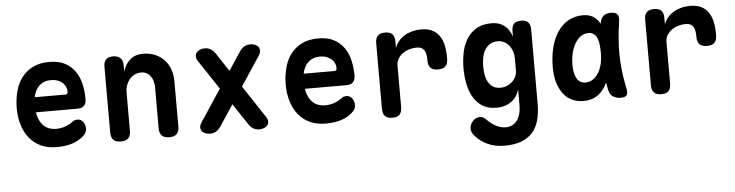

<svg xmlns="http://www.w3.org/2000/svg" viewBox="-48 -789 4897 1280"><g transform="rotate(-5 2400.0 -149.5)"><path d="M460.4 -160.7Q485 -160.7 499.3 -141.3Q513.5 -121.8 513.5 -97.1Q513.5 -83.2 508 -71.2Q502.4 -59.2 484.8 -43.7Q469.5 -30.8 451.5 -20.8Q433.5 -10.9 411.6 -3.9Q389.7 3 364.4 6.5Q339.1 10 309.2 10Q248.4 10 202.9 -11.3Q157.4 -32.5 126.9 -70.4Q96.5 -108.3 80.9 -159.8Q65.3 -211.2 65.3 -270.6Q65.3 -326.2 78.1 -378.7Q91 -431.2 119.9 -471.4Q148.8 -511.6 195.2 -535.8Q241.7 -560 308.5 -560Q369.9 -560 411.7 -538.1Q453.4 -516.2 479.3 -479.2Q505.2 -442.2 516.4 -393.7Q527.6 -345.3 527.6 -292.6Q527.6 -264.1 513.2 -248.5Q498.8 -233 470.8 -233H190.2Q195.6 -200 207.6 -176.9Q219.5 -153.7 236 -139.1Q252.5 -124.5 272.7 -118Q292.9 -111.5 315.1 -111.5Q351 -111.5 380.3 -123.1Q409.6 -134.6 423.2 -145.9Q432.6 -153.6 441.4 -157.2Q450.3 -160.7 460.4 -160.7ZM399.2 -334Q404.9 -334 408.6 -337.9Q412.4 -341.8 412.4 -353.7Q412.4 -369.8 405.8 -384.8Q399.2 -399.9 385.8 -411.8Q372.4 -423.8 353 -431.1Q333.7 -438.5 308.5 -438.5Q283.8 -438.5 264.2 -431Q244.6 -423.5 229.9 -409.8Q215.2 -396.1 205.4 -377Q195.6 -357.9 190.9 -334Z M803.9 -56Q803.9 -22.5 787.7 -6.3Q771.4 10 737.9 10Q704.4 10 688.1 -6.3Q671.9 -22.5 671.9 -56V-495.4Q671.9 -528.2 687.4 -544.1Q703 -560 733.7 -560Q764.4 -560 782.4 -544.1Q800.4 -528.2 800.4 -495.4V-451.8Q815.8 -503.3 849.8 -531.6Q883.8 -560 933.9 -560Q979.5 -560 1015.5 -544.7Q1051.4 -529.5 1076.6 -502.7Q1101.8 -476 1115 -439.2Q1128.1 -402.5 1128.1 -359.5V-56Q1128.1 -22.5 1111.9 -6.3Q1095.6 10 1062.1 10Q1028.6 10 1012.3 -6.3Q996.1 -22.5 996.1 -56V-330.7Q996.1 -350.4 991.2 -369.3Q986.3 -388.3 975.9 -403.1Q965.6 -418 949.8 -427.2Q934 -436.5 911.2 -436.5Q887 -436.5 867 -426.1Q846.9 -415.7 833 -398.5Q819.1 -381.3 811.5 -359.6Q803.9 -337.9 803.9 -315.3Z M1406.5 -31.2Q1393 -10.9 1375.3 -0.5Q1357.5 10 1334.5 10Q1318.6 10 1304.3 4.6Q1289.9 -0.8 1281.3 -11.5Q1272.7 -22.1 1272.7 -37.7Q1272.7 -53.2 1286.9 -73.5L1580.1 -517.4Q1593.6 -538 1611.5 -549Q1629.4 -560 1652.7 -560Q1668.6 -560 1683.3 -554.7Q1698 -549.5 1706.5 -538.8Q1714.9 -528.2 1714.6 -512.5Q1714.2 -496.8 1700.7 -476.2ZM1713.1 -73.5Q1727.3 -53.2 1727.3 -37.7Q1727.3 -22.1 1718.7 -11.5Q1710.1 -0.8 1695 4.6Q1680 10 1664.1 10Q1641.8 10 1624.4 -0.3Q1607 -10.6 1593.5 -31.2L1297.9 -476.2Q1284.4 -496.1 1284.7 -511.8Q1285.1 -527.5 1294 -538.1Q1303 -548.8 1317.7 -554.4Q1332.4 -560 1348.3 -560Q1370.9 -560 1388.7 -548.8Q1406.4 -537.7 1419.9 -517.4Z M2260.4 -160.7Q2285 -160.7 2299.3 -141.3Q2313.5 -121.8 2313.5 -97.1Q2313.5 -83.2 2308 -71.2Q2302.4 -59.2 2284.8 -43.7Q2269.5 -30.8 2251.5 -20.8Q2233.5 -10.9 2211.6 -3.9Q2189.7 3 2164.4 6.5Q2139.1 10 2109.2 10Q2048.4 10 2002.9 -11.3Q1957.4 -32.5 1926.9 -70.4Q1896.5 -108.3 1880.9 -159.8Q1865.3 -211.2 1865.3 -270.6Q1865.3 -326.2 1878.1 -378.7Q1891 -431.2 1919.9 -471.4Q1948.8 -511.6 1995.2 -535.8Q2041.7 -560 2108.5 -560Q2169.9 -560 2211.7 -538.1Q2253.4 -516.2 2279.3 -479.2Q2305.2 -442.2 2316.4 -393.7Q2327.6 -345.3 2327.6 -292.6Q2327.6 -264.1 2313.2 -248.5Q2298.8 -233 2270.8 -233H1990.2Q1995.6 -200 2007.6 -176.9Q2019.5 -153.7 2036 -139.1Q2052.5 -124.5 2072.7 -118Q2092.9 -111.5 2115.1 -111.5Q2151 -111.5 2180.3 -123.1Q2209.6 -134.6 2223.2 -145.9Q2232.6 -153.6 2241.4 -157.2Q2250.3 -160.7 2260.4 -160.7ZM2199.2 -334Q2204.9 -334 2208.6 -337.9Q2212.4 -341.8 2212.4 -353.7Q2212.4 -369.8 2205.8 -384.8Q2199.2 -399.9 2185.8 -411.8Q2172.4 -423.8 2153 -431.1Q2133.7 -438.5 2108.5 -438.5Q2083.8 -438.5 2064.2 -431Q2044.6 -423.5 2029.9 -409.8Q2015.2 -396.1 2005.4 -377Q1995.6 -357.9 1990.9 -334Z M2555 10Q2521.5 10 2505.9 -6.3Q2490.4 -22.5 2490.4 -56V-495.4Q2490.4 -528.2 2506.3 -544.1Q2522.2 -560 2555 -560Q2587.8 -560 2603.4 -544.1Q2618.9 -528.2 2618.9 -495.4V-451.8Q2628.3 -477.2 2645.2 -497.2Q2662.1 -517.3 2685 -531.1Q2707.9 -545 2736.4 -552.5Q2764.8 -560 2796.6 -560Q2840.2 -560 2869.8 -545.4Q2899.3 -530.8 2917.8 -504.2Q2936.2 -477.5 2944.3 -440.8Q2952.4 -404.1 2952.4 -360.6V-350Q2952.4 -316.5 2936.2 -300.2Q2919.9 -284 2886.4 -284Q2852.9 -284 2836.6 -300.2Q2820.4 -316.5 2820.4 -350V-355Q2820.4 -373.1 2817.9 -388.7Q2815.5 -404.4 2808.8 -416.1Q2802.1 -427.8 2789.3 -434.9Q2776.5 -442 2755.8 -442Q2731.2 -442 2706.7 -434.6Q2682.1 -427.3 2662.8 -413.3Q2643.4 -399.4 2631.2 -379.3Q2618.9 -359.3 2618.9 -334.6V-56Q2618.9 -22.5 2603.7 -6.3Q2588.5 10 2555 10Z M3406 -105.3Q3399.1 -80.2 3385.6 -60Q3372.2 -39.9 3352.6 -25.7Q3333.1 -11.5 3308 -3.7Q3282.9 4 3253.4 4Q3193.4 4 3155.2 -22Q3117 -48.1 3094.9 -88.8Q3072.9 -129.6 3064.2 -179.5Q3055.5 -229.4 3055.5 -276.1Q3055.5 -325.2 3064.5 -375.2Q3073.6 -425.3 3097.3 -466.6Q3121.1 -508 3162.5 -534Q3203.9 -560 3269 -560Q3319.1 -560 3353.4 -533.1Q3387.8 -506.1 3402.5 -458.1V-494Q3402.5 -527.5 3417 -543.7Q3431.5 -560 3465 -560Q3498.5 -560 3513 -543.7Q3527.5 -527.5 3527.5 -494V0Q3527.5 64.4 3513.7 113.1Q3499.8 161.7 3470 194.7Q3440.1 227.7 3393.8 244.4Q3347.5 261 3283.6 261Q3252.1 261 3224.1 255.2Q3196.1 249.4 3171.3 238.3Q3146.6 227.1 3125.2 210.9Q3103.9 194.7 3085.7 173.5Q3077 163.1 3072.2 151.3Q3067.5 139.5 3067.5 127Q3067.5 114.8 3072.6 102.4Q3077.7 89.9 3086.8 79.6Q3096 69.4 3108.1 62.8Q3120.3 56.3 3134.8 56.3Q3145.1 56.3 3154.5 59.7Q3163.9 63.2 3171.6 71.5Q3183.3 83.8 3197.6 95.9Q3212 108.1 3228.1 117.6Q3244.3 127.1 3262.9 133.3Q3281.6 139.5 3301.9 139.5Q3323.4 139.5 3342.5 131.3Q3361.6 123.1 3375.6 105.6Q3389.6 88.1 3397.8 62Q3406 36 3406 0ZM3289.7 -126.5Q3313.9 -126.5 3334.4 -135.2Q3354.8 -143.9 3369.9 -158.4Q3385.1 -172.8 3393.8 -192Q3402.5 -211.1 3402.5 -232.3V-315.3Q3402.5 -337.9 3395.2 -359.6Q3388 -381.3 3374.8 -398.5Q3361.6 -415.7 3342.2 -426.1Q3322.9 -436.5 3298.7 -436.5Q3264.8 -436.5 3243.3 -421.6Q3221.8 -406.8 3209.4 -383.8Q3196.9 -360.9 3192.2 -332.8Q3187.5 -304.7 3187.5 -277.2Q3187.5 -250.1 3191.9 -223.5Q3196.2 -196.8 3207.9 -175.1Q3219.5 -153.4 3239.4 -140Q3259.3 -126.5 3289.7 -126.5Z M3833.6 10Q3797.6 10 3764.3 -3.4Q3731.1 -16.8 3705.6 -46.1Q3680.2 -75.3 3664.6 -121.6Q3649 -167.8 3649 -233.8Q3649 -301.4 3663.7 -361.2Q3678.4 -420.9 3707.2 -465Q3736.1 -509.1 3779.2 -534.6Q3822.4 -560 3879 -560Q3926.3 -560 3955.4 -537.3Q3984.5 -514.5 4000.8 -477.7Q4017.1 -440.9 4022.5 -394.3Q4028 -347.7 4028 -301Q4028 -234.1 4017.4 -177.2Q4006.8 -120.4 3983.4 -78.6Q3960 -36.8 3923.2 -13.4Q3886.4 10 3833.6 10ZM3858.7 -111.5Q3881.3 -111.5 3902.5 -123.5Q3923.8 -135.4 3940.3 -158.8Q3956.9 -182.1 3966.8 -217.1Q3976.8 -252.1 3976.8 -298.9Q3976.8 -326.4 3974.2 -351.7Q3971.7 -377.1 3964 -396.2Q3956.4 -415.3 3942.4 -426.9Q3928.4 -438.5 3905.2 -438.5Q3876.3 -438.5 3853.5 -422.1Q3830.7 -405.8 3814.6 -378.1Q3798.4 -350.4 3789.7 -313.2Q3781 -276 3781 -233.9Q3781 -179 3800 -145.3Q3819 -111.5 3858.7 -111.5ZM3994.4 -500.6Q3999.1 -531.2 4017.3 -545.6Q4035.6 -560 4066.4 -560Q4097.4 -560 4109.4 -545.6Q4121.3 -531.3 4116.6 -500.6Q4108.7 -445.8 4103.7 -392.1Q4098.7 -338.5 4099.2 -283.5Q4099.6 -228.5 4106 -170.5Q4112.4 -112.5 4126.3 -48Q4132.7 -17.6 4123.3 -3.8Q4113.9 10 4083.2 10Q4051.8 10 4031.1 -4.2Q4010.5 -18.3 4004.1 -48Q3989.9 -112.5 3983.6 -170.5Q3977.4 -228.5 3977.1 -283.5Q3976.8 -338.5 3981.8 -392.1Q3986.8 -445.8 3994.4 -500.6Z M4355 10Q4321.5 10 4305.9 -6.3Q4290.4 -22.5 4290.4 -56V-495.4Q4290.4 -528.2 4306.3 -544.1Q4322.2 -560 4355 -560Q4387.8 -560 4403.4 -544.1Q4418.9 -528.2 4418.9 -495.4V-451.8Q4428.3 -477.2 4445.2 -497.2Q4462.1 -517.3 4485 -531.1Q4507.9 -545 4536.4 -552.5Q4564.8 -560 4596.6 -560Q4640.2 -560 4669.8 -545.4Q4699.3 -530.8 4717.8 -504.2Q4736.2 -477.5 4744.3 -440.8Q4752.4 -404.1 4752.4 -360.6V-350Q4752.4 -316.5 4736.2 -300.2Q4719.9 -284 4686.4 -284Q4652.9 -284 4636.6 -300.2Q4620.4 -316.5 4620.4 -350V-355Q4620.4 -373.1 4617.9 -388.7Q4615.5 -404.4 4608.8 -416.1Q4602.1 -427.8 4589.3 -434.9Q4576.5 -442 4555.8 -442Q4531.2 -442 4506.7 -434.6Q4482.1 -427.3 4462.8 -413.3Q4443.4 -399.4 4431.2 -379.3Q4418.9 -359.3 4418.9 -334.6V-56Q4418.9 -22.5 4403.7 -6.3Q4388.5 10 4355 10Z"/></g></svg>

Font: Maple Mono
Style: Regular
Weight: 400
Monospace: yes
Designer: subframe7536
Version: Version 7.300